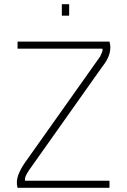

<svg xmlns="http://www.w3.org/2000/svg" viewBox="-20 -899 610 919"><path d="M64 -700H504Q521 -643 469 -579L118 -83Q110 -71 104 -58.5Q98 -46 100 -34H504V0H64Q56 -30 67 -60Q78 -90 99 -120L459 -628Q464 -639 468 -648Q472 -657 470 -666H64ZM276 -879H311V-824H276Z"/></svg>

Font: Panefresco 1wt
Style: Regular
Weight: 250
Version: Version 1.000